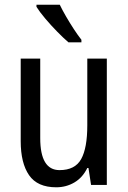

<svg xmlns="http://www.w3.org/2000/svg" viewBox="-20 -786 545 816"><path d="M434 -537V0H367L356 -72H351Q331 -31 296 -10.5Q261 10 219 10Q139 10 103.5 -41.5Q68 -93 68 -186V-537H151V-199Q151 -63 233 -63Q299 -63 325 -110Q351 -157 351 -253V-537ZM234 -766Q245 -743 261 -715.5Q277 -688 294 -662Q311 -636 326 -617V-606H271Q251 -623 223.5 -651Q196 -679 172 -707.5Q148 -736 135 -757V-766Z"/></svg>

Font: Noto Sans Hebrew Condensed
Style: Regular
Weight: 400
Width: 3
Designer: Monotype Design Team
Foundry: Monotype Imaging Inc.
Version: Version 2.004; ttfautohint (v1.8.4.7-5d5b)